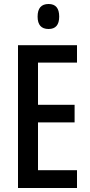

<svg xmlns="http://www.w3.org/2000/svg" viewBox="-20 -940 449 960"><path d="M365 0H70V-714H365V-627H170V-416H353V-328H170V-89H365ZM223 -920Q276 -920 276 -857Q276 -795 223 -795Q168 -795 168 -857Q168 -920 223 -920Z"/></svg>

Font: Noto Sans Thai ExtCond Med
Style: Regular
Weight: 500
Width: 2
Designer: Monotype Design Team
Foundry: Monotype Imaging Inc.
Version: Version 2.002; ttfautohint (v1.8.4.7-5d5b)